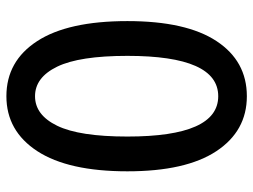

<svg xmlns="http://www.w3.org/2000/svg" viewBox="-117 -673 803 609"><g transform="rotate(90 284.5 -368.5)"><path d="M285.2 12.7Q173.8 12.7 110.4 -85Q46.9 -182.6 46.9 -371.1Q46.9 -557.6 110.4 -653.8Q173.8 -750 285.2 -750Q395.5 -750 459.5 -653.3Q523.4 -556.6 523.4 -371.1Q523.4 -183.6 459.5 -85.4Q395.5 12.7 285.2 12.7ZM413.1 -371.1Q413.1 -659.2 285.2 -659.2Q157.2 -659.2 157.2 -371.1Q157.2 -218.8 191.4 -148.4Q225.6 -78.1 285.2 -78.1Q344.7 -78.1 378.9 -148.4Q413.1 -218.8 413.1 -371.1Z"/></g></svg>

Font: Gen Jyuu Gothic P Medium
Style: Regular
Weight: 500
Designer: [Source Han Sans]
Ryoko NISHIZUKA  (kana & ideographs); Paul D. Hunt (Latin, Greek & Cyrillic); Wenlong ZHANG  (bopomofo
Version: Version 1.002.20150607